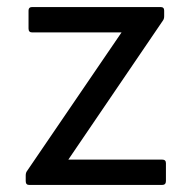

<svg xmlns="http://www.w3.org/2000/svg" viewBox="-20 -525 544 545"><path d="M63 0Q53 0 53 -11V-27Q53 -35 57 -40L325 -433H71Q61 -433 61 -444V-495Q61 -505 71 -505H436Q446 -505 446 -495V-479Q446 -471 442 -466L174 -72H440Q451 -72 451 -62V-11Q451 0 440 0Z"/></svg>

Font: LINE Seed Sans App
Style: Regular
Weight: 400
Designer: LINE VX Design & Dalton Maag Ltd & Sandoll Inc
Foundry: Dalton Maag Ltd
Version: Version 1.003